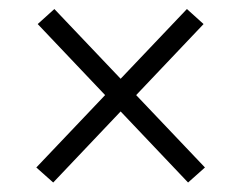

<svg xmlns="http://www.w3.org/2000/svg" viewBox="-20 -518 522 415"><path d="M97.5 -498.5 423 -156 386.5 -123.5 61.5 -466ZM95 -123.5 58.5 -156 384 -498.5 420 -466Z"/></svg>

Font: Anek Malayalam Medium Light
Style: Regular
Weight: 300
Version: Version 1.003